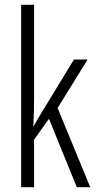

<svg xmlns="http://www.w3.org/2000/svg" viewBox="-20 -780 402 800"><path d="M122 -372V-760H68V0H122V-198L184 -285L300 0H356L220 -330L345 -532H288L154 -312C142 -293 133 -277 121 -255H119C121 -295 122 -330 122 -372Z"/></svg>

Font: Noto Sans Georgian ExtraCondensed Light
Style: Regular
Weight: 300
Width: 2
Designer: Monotype Design Team, Akaki Razmadze
Foundry: Google LLC
Version: Version 2.005